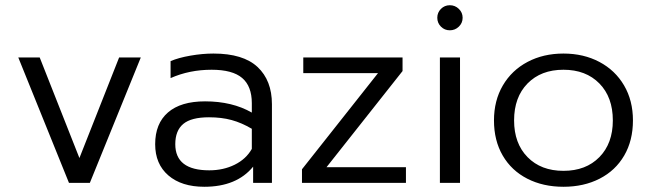

<svg xmlns="http://www.w3.org/2000/svg" viewBox="-20 -700 2493 735"><path d="M50 -480H132L284 -95L436 -480H519L324 0H244Z M574 -148Q574 -227 623 -269.5Q672 -312 765 -312Q869 -312 944 -269V-305Q944 -370 907 -401.5Q870 -433 790 -433Q705 -433 633 -401V-466Q663 -479 709 -487Q755 -495 797 -495Q911 -495 966 -443.5Q1021 -392 1021 -301V0H949V-62Q886 15 762 15Q675 15 624.5 -28.5Q574 -72 574 -148ZM944 -130V-207Q905 -230 866.5 -240.5Q828 -251 780 -251Q712 -251 681.5 -225.5Q651 -200 651 -148Q651 -48 781 -48Q835 -48 878.5 -69.5Q922 -91 944 -130Z M1136 -52 1427 -420H1141V-480H1521V-428L1230 -60H1534V0H1136Z M1654 -632Q1654 -652 1668 -666Q1682 -680 1702 -680Q1722 -680 1736.5 -666Q1751 -652 1751 -632Q1751 -612 1736.5 -598Q1722 -584 1702 -584Q1682 -584 1668 -598Q1654 -612 1654 -632ZM1664 -480H1741V0H1664Z M1871 -239Q1871 -315 1905 -373Q1939 -431 1999.5 -463Q2060 -495 2137 -495Q2214 -495 2274.5 -463Q2335 -431 2369 -373Q2403 -315 2403 -239Q2403 -162 2369.5 -104.5Q2336 -47 2275.5 -16Q2215 15 2137 15Q2059 15 1998.5 -16Q1938 -47 1904.5 -104.5Q1871 -162 1871 -239ZM2326 -239Q2326 -328 2274.5 -380.5Q2223 -433 2137 -433Q2051 -433 1999.5 -380.5Q1948 -328 1948 -239Q1948 -151 1999.5 -98.5Q2051 -46 2137 -46Q2223 -46 2274.5 -98.5Q2326 -151 2326 -239Z"/></svg>

Font: Prompt Light
Style: Regular
Weight: 300
Designer: Katatrad Team
Foundry: CadsonDemak
Version: Version 1.001